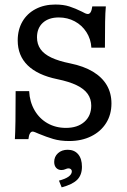

<svg xmlns="http://www.w3.org/2000/svg" viewBox="-20 -602 551 835"><path d="M148.7 -20.2Q139.8 -24.2 132.6 -27Q125.4 -29.8 122.1 -29.8Q114.8 -29.8 110.1 -21.4Q105.3 -13 103.6 3.2H44.7Q46.4 -23.2 47.2 -74.8Q48 -126.4 48 -205.8H106.8Q109.1 -159.1 130.2 -122.6Q151.3 -86.1 186.8 -65.9Q222.3 -45.8 266.8 -45.8Q317.2 -45.8 347 -72.1Q376.8 -98.4 376.8 -142.6Q376.8 -172 361.2 -193.8Q345.6 -215.7 313.4 -231.3Q281.2 -247 229.2 -257.7Q143.8 -275.3 100.4 -317.8Q57 -360.2 57 -426.2Q57 -472.6 77.4 -508Q97.8 -543.3 135.1 -562.8Q172.3 -582.3 220.8 -582.3Q256.1 -582.3 282.1 -573.8Q308.2 -565.3 335.7 -551.6Q343.8 -546.8 350.6 -544Q357.4 -541.1 362.2 -541.1Q369.4 -541.1 374.3 -549.2Q379.1 -557.3 381.4 -574.2H440.3Q437.9 -548.9 437.1 -506.6Q436.3 -464.4 436.3 -394.6H377.4Q375.1 -432.2 355.9 -462.2Q336.6 -492.3 305.1 -509.2Q273.6 -526.1 235.6 -526.1Q191.8 -526.1 166.3 -502.9Q140.9 -479.7 140.9 -439.5Q140.9 -410.2 156.1 -388.4Q171.3 -366.7 203.4 -351.5Q235.5 -336.3 285.9 -326.2Q343.9 -314.4 383.8 -290.5Q423.8 -266.5 444.3 -231.7Q464.7 -196.9 464.7 -152Q464.7 -103.9 441.6 -67Q418.4 -30 376.7 -9.4Q335.1 11.3 280.9 11.3Q241.6 11.3 211.6 2.4Q181.6 -6.5 148.7 -20.2ZM292.4 143.1Q292.4 137.4 288.3 133.8Q284.3 130.2 277.8 130.2Q272.3 130.2 265.4 133.4Q261.3 135.1 257 136.3Q252.7 137.5 247.6 137.5Q233.2 137.5 224.4 128.1Q215.7 118.6 215.7 102.1Q215.7 79.3 232.1 64.3Q248.6 49.3 274.3 49.3Q303.3 49.3 319.9 68.8Q336.4 88.3 336.4 123.2Q336.4 158.8 316 179.5Q295.5 200.1 248.2 212.8L236.4 183.5Q263.8 176.5 278.1 166.2Q292.4 155.8 292.4 143.1Z"/></svg>

Font: Playfair Micro SmCond SmLight
Style: Regular
Weight: 360
Width: 4
Designer: Claus Eggers Sørensen
Foundry: Claus Eggers Sørensen
Version: Version 2.100;Glyphs 3.2 (3219)